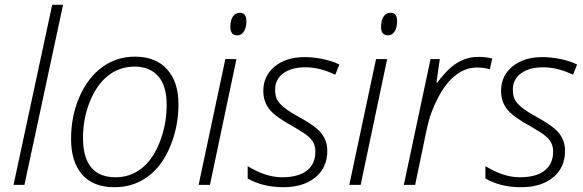

<svg xmlns="http://www.w3.org/2000/svg" viewBox="-20 -780 2459 810"><path d="M37.1 0 200.2 -759.8H246.1L83 0Z M548.8 -541Q637.2 -541 684.6 -487.8Q732.9 -435.1 732.9 -340.6Q732.9 -246.1 698 -162.1Q663.1 -78.1 602.5 -34.2Q542 9.8 462.9 9.8Q373.5 9.8 326.7 -43.5Q279.8 -96.7 279.8 -193.8Q279.8 -291 315.4 -372.1Q351.1 -453.1 411.6 -497.1Q472.2 -541 548.8 -541ZM330.1 -199.2Q330.1 -32.2 467.8 -32.2Q529.8 -32.2 577.6 -69.8Q625.5 -107.4 654.3 -181.6Q683.1 -255.9 683.1 -336.9Q683.1 -418 647.5 -458.5Q611.8 -499 547.9 -499Q483.9 -499 435.5 -460.4Q387.2 -421.9 358.6 -350.3Q330.1 -278.8 330.1 -199.2Z M951.7 -667Q951.7 -693.8 962.4 -710Q973.1 -726.1 991.7 -726.1Q1019.5 -726.1 1019.5 -690.9Q1019.5 -663.6 1009 -647.2Q998.5 -630.9 981 -630.9Q951.7 -630.9 951.7 -667ZM817.9 0 930.7 -530.8H977.5L865.7 0Z M1394.5 -464.8Q1328.6 -496.1 1269 -496.1Q1209.5 -496.1 1175 -470.5Q1140.6 -444.8 1140.6 -402.8Q1140.6 -376.5 1148.9 -359.9Q1165.5 -327.6 1236.8 -289.1Q1292.5 -258.3 1315.4 -238.3Q1360.8 -200.7 1360.8 -144Q1360.8 -73.2 1310.5 -31.7Q1260.3 9.8 1174.8 9.8Q1089.4 9.8 1024.9 -26.9V-79.1Q1101.1 -32.2 1169.9 -32.2Q1238.8 -32.2 1274.7 -60.3Q1310.5 -88.4 1310.5 -140.1Q1310.5 -161.1 1303 -176.5Q1295.4 -191.9 1278.1 -206.5Q1260.7 -221.2 1213.9 -248Q1143.1 -286.1 1116.9 -318.4Q1090.8 -350.6 1090.8 -397Q1090.8 -459.5 1138.7 -499.3Q1186.5 -539.1 1265.6 -539.1Q1302.2 -539.1 1342.3 -530.8Q1382.3 -522.5 1411.6 -507.8Z M1587.4 -667Q1587.4 -693.8 1598.1 -710Q1608.9 -726.1 1627.4 -726.1Q1655.3 -726.1 1655.3 -690.9Q1655.3 -663.6 1644.8 -647.2Q1634.3 -630.9 1616.7 -630.9Q1587.4 -630.9 1587.4 -667ZM1453.6 0 1566.4 -530.8H1613.3L1501.5 0Z M1996.6 -540Q2029.3 -540 2056.6 -533.2L2046.4 -487.8Q2023.9 -495.1 1991.2 -495.1Q1945.3 -495.1 1903.8 -463.9Q1862.3 -432.6 1828.9 -369.6Q1795.4 -306.6 1780.3 -234.9L1731.4 0H1683.6L1796.4 -530.8H1835.4L1821.3 -431.2H1824.2Q1860.4 -477.5 1884.3 -497.1Q1935.5 -540 1996.6 -540Z M2397.5 -464.8Q2331.5 -496.1 2272 -496.1Q2212.4 -496.1 2178 -470.5Q2143.6 -444.8 2143.6 -402.8Q2143.6 -376.5 2151.9 -359.9Q2168.5 -327.6 2239.7 -289.1Q2295.4 -258.3 2318.4 -238.3Q2363.8 -200.7 2363.8 -144Q2363.8 -73.2 2313.5 -31.7Q2263.2 9.8 2177.7 9.8Q2092.3 9.8 2027.8 -26.9V-79.1Q2104 -32.2 2172.9 -32.2Q2241.7 -32.2 2277.6 -60.3Q2313.5 -88.4 2313.5 -140.1Q2313.5 -161.1 2305.9 -176.5Q2298.3 -191.9 2281 -206.5Q2263.7 -221.2 2216.8 -248Q2146 -286.1 2119.9 -318.4Q2093.8 -350.6 2093.8 -397Q2093.8 -459.5 2141.6 -499.3Q2189.5 -539.1 2268.6 -539.1Q2305.2 -539.1 2345.2 -530.8Q2385.3 -522.5 2414.6 -507.8Z"/></svg>

Font: Open Sans Hebrew Light
Style: Italic
Weight: 300
Italic angle: -12°
Foundry: Ascender Corporation, Yanek Iontef
Version: Version 2.001;PS 002.001;hotconv 1.0.70;makeotf.lib2.5.58329